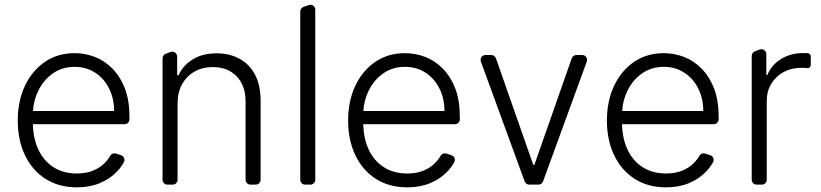

<svg xmlns="http://www.w3.org/2000/svg" viewBox="-20 -777 3457 808"><path d="M171.2 -24.5Q115.4 -60.4 85.2 -123.6Q54.7 -187.5 54.7 -269.9Q54.7 -351.6 85.2 -416.5Q115.4 -480.1 169.4 -517Q223.4 -553.3 294 -553.3Q338.1 -553.3 379.6 -537.3Q420.8 -521.3 453.5 -487.9Q486.5 -454.2 505.7 -404.5Q524.9 -354 524.9 -285.5V-274.9Q524.9 -266.3 518.8 -260.3Q512.8 -254.3 503.9 -254.3H118.3Q120 -193.9 141 -148.4Q163.4 -100.1 204.9 -73.5Q246.4 -46.9 303.6 -46.9Q342.7 -46.9 371.4 -58.9Q400.9 -70.7 420.8 -91.3Q434.7 -105.1 443.9 -121.4Q446.7 -126.4 451.7 -129.1Q456.7 -131.7 462 -131.7Q465.2 -131.7 468.4 -130.7L489.3 -123.9Q496.1 -121.8 500 -116.3Q503.9 -110.8 503.9 -104Q503.9 -99.1 501.4 -94.5Q489.3 -72.1 470.5 -53.3Q442.5 -24.1 400.2 -6.4Q357.6 11.4 303.6 11.4Q227.3 11.4 171.2 -24.5ZM460.2 -310Q460.2 -362.9 438.9 -404.8Q418.3 -446.7 380.3 -471.2Q343 -495.7 294 -495.7Q241.8 -495.7 202.4 -468Q163 -440.3 141 -394.9Q121.4 -355.1 119 -310Z M664.1 -20.6V-531.2Q664.1 -538 667.8 -543.3Q671.5 -548.7 677.6 -550.8L697.4 -558.2Q702.4 -559.7 704.5 -559.7Q713.1 -559.7 719.3 -553.4Q725.5 -547.2 725.5 -538.7V-459.9H731.2Q750.4 -502.1 790.8 -527Q832 -552.6 891.7 -552.6Q946.4 -552.6 988.3 -529.5Q1030.5 -506.7 1053.3 -462.4Q1076.7 -418.3 1076.7 -353.3V-20.6Q1076.7 -12.1 1070.7 -6Q1064.6 0 1055.8 0H1034.1Q1025.6 0 1019.5 -6Q1013.5 -12.1 1013.5 -20.6V-349.4Q1013.5 -416.9 975.9 -455.6Q938.6 -494.7 875.7 -494.7Q832 -494.7 799.4 -476.2Q766.3 -457.7 746.4 -422.9Q727.3 -388.5 727.3 -340.9V-20.6Q727.3 -12.1 721.2 -6Q715.2 0 706.3 0H684.7Q676.1 0 670.1 -6Q664.1 -12.1 664.1 -20.6Z M1243.6 -20.6V-728.3Q1243.6 -735.1 1247.3 -740.4Q1251.1 -745.7 1257.1 -747.9L1279.1 -755.7Q1284.1 -757.1 1286.2 -757.1Q1294.7 -757.1 1300.8 -751.1Q1306.8 -745 1306.8 -736.2V-20.6Q1306.8 -12.1 1300.8 -6Q1294.7 0 1286.2 0H1264.2Q1255.7 0 1249.6 -6Q1243.6 -12.1 1243.6 -20.6Z M1561.4 -24.5Q1505.7 -60.4 1475.5 -123.6Q1445 -187.5 1445 -269.9Q1445 -351.6 1475.5 -416.5Q1505.7 -480.1 1559.7 -517Q1613.6 -553.3 1684.3 -553.3Q1728.3 -553.3 1769.9 -537.3Q1811.1 -521.3 1843.8 -487.9Q1876.8 -454.2 1896 -404.5Q1915.1 -354 1915.1 -285.5V-274.9Q1915.1 -266.3 1909.1 -260.3Q1903.1 -254.3 1894.2 -254.3H1508.5Q1510.3 -193.9 1531.2 -148.4Q1553.6 -100.1 1595.2 -73.5Q1636.7 -46.9 1693.9 -46.9Q1733 -46.9 1761.7 -58.9Q1791.2 -70.7 1811.1 -91.3Q1824.9 -105.1 1834.2 -121.4Q1837 -126.4 1842 -129.1Q1846.9 -131.7 1852.3 -131.7Q1855.5 -131.7 1858.7 -130.7L1879.6 -123.9Q1886.4 -121.8 1890.3 -116.3Q1894.2 -110.8 1894.2 -104Q1894.2 -99.1 1891.7 -94.5Q1879.6 -72.1 1860.8 -53.3Q1832.7 -24.1 1790.5 -6.4Q1747.9 11.4 1693.9 11.4Q1617.5 11.4 1561.4 -24.5ZM1850.5 -310Q1850.5 -362.9 1829.2 -404.8Q1808.6 -446.7 1770.6 -471.2Q1733.3 -495.7 1684.3 -495.7Q1632.1 -495.7 1592.7 -468Q1553.3 -440.3 1531.2 -394.9Q1511.7 -355.1 1509.2 -310Z M2187.9 -13.5 2003.9 -517.4Q2002.5 -522.4 2002.5 -524.9Q2002.5 -533.4 2008.5 -539.4Q2014.6 -545.5 2023.4 -545.5H2047.6Q2054 -545.5 2059.5 -541.5Q2065 -537.6 2067.1 -531.6L2224.1 -83.5H2229L2386 -531.6Q2388.5 -537.6 2393.8 -541.5Q2399.1 -545.5 2405.9 -545.5H2429.7Q2438.6 -545.5 2444.6 -539.4Q2450.6 -533.4 2450.6 -524.9Q2450.6 -522.4 2449.2 -517.4L2265.3 -13.5Q2263.1 -7.5 2257.8 -3.7Q2252.5 0 2245.7 0H2207.4Q2200.6 0 2195.3 -3.7Q2190 -7.5 2187.9 -13.5Z M2650.6 -24.5Q2594.8 -60.4 2564.6 -123.6Q2534.1 -187.5 2534.1 -269.9Q2534.1 -351.6 2564.6 -416.5Q2594.8 -480.1 2648.8 -517Q2702.8 -553.3 2773.4 -553.3Q2817.5 -553.3 2859 -537.3Q2900.2 -521.3 2932.9 -487.9Q2965.9 -454.2 2985.1 -404.5Q3004.3 -354 3004.3 -285.5V-274.9Q3004.3 -266.3 2998.2 -260.3Q2992.2 -254.3 2983.3 -254.3H2597.7Q2599.4 -193.9 2620.4 -148.4Q2642.8 -100.1 2684.3 -73.5Q2725.9 -46.9 2783 -46.9Q2822.1 -46.9 2850.9 -58.9Q2880.3 -70.7 2900.2 -91.3Q2914.1 -105.1 2923.3 -121.4Q2926.1 -126.4 2931.1 -129.1Q2936.1 -131.7 2941.4 -131.7Q2944.6 -131.7 2947.8 -130.7L2968.8 -123.9Q2975.5 -121.8 2979.4 -116.3Q2983.3 -110.8 2983.3 -104Q2983.3 -99.1 2980.8 -94.5Q2968.8 -72.1 2949.9 -53.3Q2921.9 -24.1 2879.6 -6.4Q2837 11.4 2783 11.4Q2706.7 11.4 2650.6 -24.5ZM2939.6 -310Q2939.6 -362.9 2918.3 -404.8Q2897.7 -446.7 2859.7 -471.2Q2822.4 -495.7 2773.4 -495.7Q2721.2 -495.7 2681.8 -468Q2642.4 -440.3 2620.4 -394.9Q2600.9 -355.1 2598.4 -310Z M3143.5 -20.6V-541.5Q3143.5 -548.3 3147.2 -553.6Q3150.9 -558.9 3157 -561.1L3176.8 -568.5Q3181.8 -570 3183.9 -570Q3192.5 -570 3198.7 -563.7Q3204.9 -557.5 3204.9 -549V-461.6H3209.5Q3225.5 -502.5 3266.3 -528.4Q3307.5 -553.6 3358.7 -553.6Q3369.7 -553.6 3376.1 -553.3H3379.3Q3384.6 -552.9 3388.3 -549.2Q3392 -545.5 3392 -540.1V-503.6Q3392 -497.5 3387.6 -493.6Q3383.2 -489.7 3377.1 -490.4Q3367.5 -491.8 3354 -491.8Q3311.8 -491.8 3278.1 -474.1Q3245 -456 3225.9 -424.4Q3206.7 -393.1 3206.7 -352.3V-20.6Q3206.7 -12.1 3200.6 -6Q3194.6 0 3185.7 0H3164.1Q3155.5 0 3149.5 -6Q3143.5 -12.1 3143.5 -20.6Z"/></svg>

Font: DeltaSans Light
Style: Regular
Weight: 300
Designer: Rasmus Andersson
Foundry: rsms
Version: Version 3.012